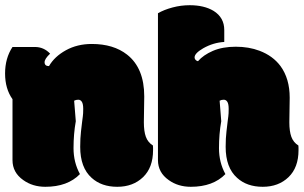

<svg xmlns="http://www.w3.org/2000/svg" viewBox="-26 -716 1179 745"><path d="M532.2 -241.7Q532.2 -206.5 540 -185.1Q547.9 -163.6 567.4 -151.4Q567.9 -148.9 567.9 -142.1V-133.3Q567.9 -65.9 529.1 -28.6Q490.2 8.8 429 8.8Q367.7 8.8 329.6 -25.9Q285.2 -65.4 285.2 -146Q285.2 -180.2 288.3 -206.3Q291.5 -232.4 292.7 -243.7Q293.9 -254.9 295.4 -264.6Q296.9 -274.4 296.9 -293.5Q296.9 -312.5 291.7 -320.8Q286.6 -329.1 277.6 -329.1Q268.6 -329.1 261.7 -325.2L268.1 -245.6Q259.3 -196.3 259.3 -141.1Q259.3 -85.9 284.2 -40.5Q236.3 8.8 149.9 8.8Q100.6 8.8 64.5 -17.1Q22.5 -46.4 22.5 -94.7V-331.1Q-6.3 -371.6 -6.3 -430.9Q-6.3 -490.2 22.5 -533.7H109.4Q144 -533.7 168.5 -507.8Q147 -487.8 147 -474.6Q147 -459.5 164.1 -459.5Q185.5 -496.6 229.7 -521Q273.9 -545.4 330.1 -545.4Q414.6 -545.4 467.3 -503.9Q533.7 -451.7 533.7 -341.8Z M1096.7 -241.7Q1096.7 -206.5 1104.5 -185.1Q1112.3 -163.6 1131.8 -151.4Q1132.3 -148.9 1132.3 -142.1V-133.3Q1132.3 -65.9 1093.5 -28.6Q1054.7 8.8 993.4 8.8Q932.1 8.8 894 -25.9Q849.6 -65.4 849.6 -146Q849.6 -180.2 852.8 -206.3Q856 -232.4 857.2 -243.7Q858.4 -254.9 859.9 -264.6Q861.3 -274.4 861.3 -293.5Q861.3 -312.5 856.2 -320.8Q851.1 -329.1 842 -329.1Q833 -329.1 826.2 -325.2L832.5 -245.6Q823.7 -196.3 823.7 -141.1Q823.7 -85.9 848.6 -40.5Q800.8 8.8 714.4 8.8Q665 8.8 628.9 -17.1Q586.9 -46.4 586.9 -94.7V-664.6Q610.4 -678.2 643.3 -687Q676.3 -695.8 710 -695.8Q766.1 -695.8 802.7 -673.8Q844.2 -647.9 844.2 -599.6V-553.2Q801.8 -550.8 762.7 -528.8Q729 -509.3 729 -493.2Q729 -487.8 732.9 -483.6Q736.8 -479.5 742.2 -478.5Q762.7 -502.4 800 -518.6Q837.4 -534.7 888.7 -534.7Q939.9 -534.7 981 -519Q1032.7 -499.5 1062.5 -459.5Q1098.1 -410.6 1098.1 -336.9Z"/></svg>

Font: Modak
Style: Regular
Weight: 400
Version: Version 1.036;PS Version 1.000;hotconv 1.0.79;makeotf.lib2.5